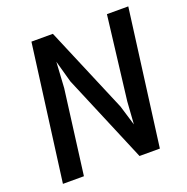

<svg xmlns="http://www.w3.org/2000/svg" viewBox="-132 -870 965 993"><g transform="rotate(-20 350.0 -373.5)"><path d="M47.5 0 146 -747H264L464 -274L497.5 -163.5L506 -287L561.5 -747H679L581 0H469L265 -484.5L231.5 -605L223 -463.5L163 0Z"/></g></svg>

Font: Merriweather Sans Medium
Style: Italic
Weight: 500
Italic angle: -7.5°
Designer: Eben Sorkin
Foundry: Eben Sorkin
Version: Version 2.001